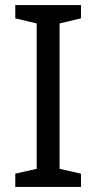

<svg xmlns="http://www.w3.org/2000/svg" viewBox="-20 -734 379 754"><path d="M298 0H40V-52L124 -71V-642L40 -662V-714H298V-662L214 -642V-71L298 -52Z"/></svg>

Font: Noto Sans Ugaritic
Style: Regular
Weight: 400
Designer: Monotype Design Team
Foundry: Monotype Imaging Inc.
Version: Version 2.001; ttfautohint (v1.8.4.7-5d5b)